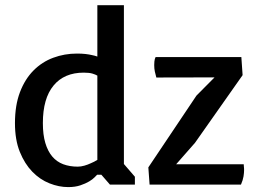

<svg xmlns="http://www.w3.org/2000/svg" viewBox="-20 -723 1000 752"><path d="M38.6 -240.7Q38.6 -310.5 58.1 -361.8Q77.6 -413.1 111.1 -446.8Q144.5 -480.5 188.5 -496.8Q232.4 -513.2 281.7 -513.2Q300.3 -513.2 314.9 -511.5Q329.6 -509.8 339.8 -507.3Q352.1 -504.9 361.3 -501.5V-702.6H465.3V-80.6L508.3 -30.8V0H410.6L377 -38.6H360.4Q357.9 -36.1 350.3 -28.3Q342.8 -20.5 328.9 -12.2Q314.9 -3.9 294.7 2.9Q274.4 9.8 247.1 9.8Q210.9 9.8 173.8 -4.9Q136.7 -19.5 106.7 -50.3Q76.7 -81.1 57.6 -128.2Q38.6 -175.3 38.6 -240.7ZM147.9 -240.7Q147.9 -195.3 157.5 -163.1Q167 -130.9 184.6 -110.1Q202.1 -89.4 227.5 -79.8Q252.9 -70.3 284.7 -70.3Q296.9 -70.3 310.5 -74.2Q324.2 -78.1 335.4 -83.5Q348.6 -88.9 361.3 -96.7V-426.8Q355 -430.7 342.5 -434.6Q330.1 -438.5 308.1 -438.5Q231.4 -438.5 189.7 -387.9Q147.9 -337.4 147.9 -240.7ZM561 -67.4 749.5 -348.6 820.3 -419.9 592.3 -419.4Q588.9 -432.1 586.4 -443.1Q584 -454.1 584 -468.3Q584 -476.6 584.7 -482.2Q585.4 -487.8 586.4 -491.7Q587.9 -496.1 589.4 -499.5H925.3L930.2 -428.7L743.7 -163.6L669.9 -79.6H934.6Q934.6 -75.7 935.1 -71.8Q935.5 -68.4 935.8 -64.2Q936 -60.1 936 -56.6Q936 -46.4 933.8 -32.2Q931.6 -18.1 923.8 0H565.9Z"/></svg>

Font: Basic
Style: Regular
Weight: 400
Designer: Magnus Gaarde
Foundry: Magnus Gaarde
Version: Version 1.003; ttfautohint (v1.1) -l 6 -r 16 -G 0 -x 16 -D l